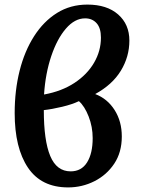

<svg xmlns="http://www.w3.org/2000/svg" viewBox="-20 -802 615 837"><path d="M277 15Q160 15 102 -71Q44 -157 44 -309Q44 -408 65.5 -493.5Q87 -579 128.5 -644Q170 -709 228.5 -745.5Q287 -782 361 -782Q446 -782 495 -739Q544 -696 544 -625Q544 -555 507 -494Q470 -433 395 -392Q448 -372 479.5 -322.5Q511 -273 511 -207Q511 -138 478 -88.5Q445 -39 391.5 -12Q338 15 277 15ZM172 -390Q249 -404 304.5 -440.5Q360 -477 390 -528.5Q420 -580 420 -638Q420 -680 401 -701Q382 -722 351 -722Q306 -722 267.5 -677.5Q229 -633 203.5 -557.5Q178 -482 172 -390ZM288 -55Q335 -55 359.5 -94Q384 -133 384 -200Q384 -249 366.5 -294Q349 -339 324 -361Q295 -347 251 -336.5Q207 -326 171 -322Q171 -189 199 -122Q227 -55 288 -55Z"/></svg>

Font: Literata 12pt SemiBold
Style: Italic
Weight: 600
Italic angle: -2°
Designer: Latin by Veronika Burian and Jose Scaglione. Greek by Irene Vlachou. Cyrillic by Vera Evstafieva
Foundry: TypeTogether
Version: Version 3.002